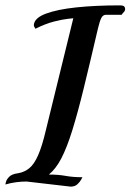

<svg xmlns="http://www.w3.org/2000/svg" viewBox="-33 -691 486 715"><path d="M274 -31Q274 -31 269.5 -22.5Q265 -14 255.5 -5Q246 4 230 4L66 -15Q47 -15 27.5 -12.5Q8 -10 -13 -4Q-13 -4 -11 -13Q-9 -22 1 -32.5Q11 -43 35 -46Q58 -50 76 -64.5Q94 -79 109 -113Q124 -147 138 -207L240 -623Q240 -623 220.5 -621Q201 -619 169 -611Q137 -603 99 -584Q93 -592 93 -598Q95 -624 137.5 -640Q180 -656 251.5 -663.5Q323 -671 412 -671Q426 -671 429.5 -667Q433 -663 433 -658Q433 -651 428.5 -646.5Q424 -642 420 -636H362Q350 -636 344 -623.5Q338 -611 332 -586Q302 -457 279 -363Q256 -269 236 -205Q216 -141 195.5 -101.5Q175 -62 149 -41Q184 -41 211.5 -36Q239 -31 274 -31Z"/></svg>

Font: Sedan
Style: Italic
Weight: 400
Italic angle: -13.8°
Designer: Sebastian Salazar
Foundry: Sebastian Salazar
Version: Version 1.100; ttfautohint (v1.8.4.7-5d5b)